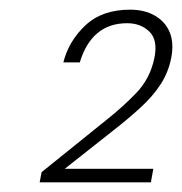

<svg xmlns="http://www.w3.org/2000/svg" viewBox="-20 -727 376 397"><path d="M111 -598Q122 -642 156.5 -674.5Q191 -707 249 -707Q279 -707 300.5 -694.5Q322 -682 331 -660Q340 -638 334 -607Q328 -577 312 -552.5Q296 -528 271 -505Q246 -482 214 -457L100 -367L96 -378H297L292 -350H62L66 -371L200 -479Q233 -505 261.5 -534.5Q290 -564 299 -606Q307 -644 289 -661.5Q271 -679 243 -679Q206 -679 181.5 -658.5Q157 -638 145 -598Z"/></svg>

Font: Albert Sans ExtraLight
Style: Italic
Weight: 250
Italic angle: -11.25°
Designer: Andreas Rasmussen
Foundry: a.Foundry
Version: Version 1.025